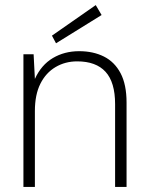

<svg xmlns="http://www.w3.org/2000/svg" viewBox="-20 -734 582 754"><path d="M72 0V-521H112L117 -424Q142 -479 187.5 -506Q233 -533 291 -533Q346 -533 388 -512Q430 -491 453.5 -446.5Q477 -402 477 -331V0H432V-325Q432 -411 394.5 -452Q357 -493 283 -493Q236 -493 198 -470.5Q160 -448 138.5 -405Q117 -362 117 -298V0ZM200 -564 184 -594 356 -714 379 -675Z"/></svg>

Font: DM Sans 10pt ExtraLight
Style: Regular
Weight: 250
Version: Version 4.004;gftools[0.9.30]